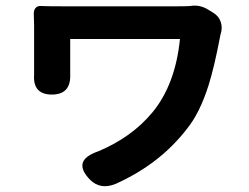

<svg xmlns="http://www.w3.org/2000/svg" viewBox="-20 -570 870 670"><path d="M294 57Q229 -10 323 -42Q440 -91 512 -178Q592 -275 608 -434H225V-311Q228 -240 161 -240Q94 -240 99 -310Q99 -311 99 -312V-481Q99 -487 98.5 -499.5Q98 -512 98 -519Q97 -534 104 -542Q111 -550 123 -549Q145 -548 196 -548H398H601Q629 -548 643 -549Q677 -555 707 -536L725 -525Q744 -513 750.5 -493Q757 -473 750 -451Q750 -450 749 -448Q748 -443 748 -442Q728 -337 708 -273Q677 -175 632 -120Q538 2 385 71Q331 94 294 57Z"/></svg>

Font: GenSenRounded JP B
Style: Regular
Weight: 700
Version: Version 1.501;PS 1;hotconv 16.6.51;makeotf.lib2.5.65220